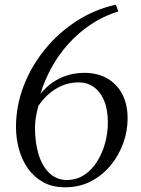

<svg xmlns="http://www.w3.org/2000/svg" viewBox="-20 -787 598 817"><path d="M257 10Q203 10 163.8 -11.8Q124.5 -33.5 98.8 -70.2Q73 -107 60.5 -153Q48 -199 48 -246.5Q48 -335.5 80.2 -420Q112.5 -504.5 170.2 -575.8Q228 -647 305.5 -697.2Q383 -747.5 473 -767L483.5 -738.5Q419.5 -718.5 366.2 -682.8Q313 -647 270.8 -600Q228.5 -553 198.8 -498.5Q169 -444 152 -387Q173.5 -414.5 201.8 -434.5Q230 -454.5 264.5 -465.8Q299 -477 338 -477Q395.5 -477 437 -453Q478.5 -429 500.8 -385.5Q523 -342 523 -283Q523 -230 504.5 -178Q486 -126 451 -83.5Q416 -41 367 -15.5Q318 10 257 10ZM263 -21Q306 -21 339 -43Q372 -65 394.2 -101.2Q416.5 -137.5 427.8 -180.2Q439 -223 439 -265Q439 -320.5 423 -358.8Q407 -397 379 -416.8Q351 -436.5 314.5 -436.5Q277.5 -436.5 245.2 -423Q213 -409.5 187 -386.5Q161 -363.5 143 -336Q139.5 -322.5 136.2 -307.2Q133 -292 131 -275.5Q129 -259 129 -242Q129 -180.5 144 -130.8Q159 -81 189 -51.5Q219 -22 263 -21Z"/></svg>

Font: Merriweather 96pt Light
Style: Italic
Weight: 300
Italic angle: -7.8°
Version: Version 2.101